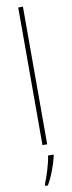

<svg xmlns="http://www.w3.org/2000/svg" viewBox="-107 -791 393 1044"><g transform="rotate(-10 89.5 -269.5)"><path d="M103 0V-760H77V0ZM127 70V61H97C92 102 68 178 53 212V221H68C95 175 115 118 127 70Z"/></g></svg>

Font: Noto Sans Thai Looped Condensed Thin
Style: Regular
Weight: 100
Width: 3
Designer: Sasikarn Vongin, Ben Mitchell
Foundry: The Fontpad Ltd
Version: Version 1.001